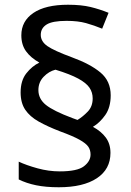

<svg xmlns="http://www.w3.org/2000/svg" viewBox="-20 -785 553 810"><path d="M67 -395Q67 -445 91 -475.5Q115 -506 146 -521Q110 -541 90 -568.5Q70 -596 70 -636Q70 -696 121 -730.5Q172 -765 267 -765Q323 -765 362 -755.5Q401 -746 438 -731L411 -664Q377 -678 343 -687.5Q309 -697 261 -697Q201 -697 176.5 -681.5Q152 -666 152 -638Q152 -610 180 -590.5Q208 -571 284 -543Q361 -515 404 -479Q447 -443 447 -383Q447 -332 424 -299.5Q401 -267 372 -250Q407 -231 426.5 -204.5Q446 -178 446 -140Q446 -71 388.5 -33Q331 5 228 5Q173 5 132 -3.5Q91 -12 59 -28V-103Q91 -88 138 -75Q185 -62 232 -62Q306 -62 334 -83.5Q362 -105 362 -133Q362 -152 352.5 -166Q343 -180 315.5 -195.5Q288 -211 233 -231Q181 -251 143.5 -272Q106 -293 86.5 -322Q67 -351 67 -395ZM142 -405Q142 -368 173.5 -342.5Q205 -317 285 -287L307 -279Q330 -293 350.5 -314.5Q371 -336 371 -370Q371 -395 357.5 -415Q344 -435 310 -453.5Q276 -472 214 -491Q186 -484 164 -461Q142 -438 142 -405Z"/></svg>

Font: Noto Sans Manichaean
Style: Regular
Weight: 400
Designer: Monotype Design Team
Foundry: Monotype Imaging Inc.
Version: Version 2.005; ttfautohint (v1.8.4.7-5d5b)